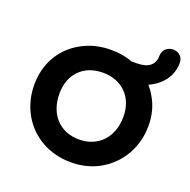

<svg xmlns="http://www.w3.org/2000/svg" viewBox="-107 -664 774 784"><g transform="rotate(20 280.0 -272.0)"><path d="M280 16C327 16 369 5 406 -16C481 -59 528 -139 528 -232C528 -278 517 -319 495 -355C488 -368 479 -379 470 -390C485 -397 500 -406 513 -417C544 -444 560 -478 560 -518C560 -542 542 -560 517 -560C492 -560 472 -542 472 -518C472 -477 446 -456 394 -456H373C344 -467 313 -472 280 -472C233 -472 191 -462 153 -441C77 -400 32 -324 32 -232C32 -185 43 -143 64 -105C107 -29 187 16 280 16ZM280 -83C195 -83 141 -143 141 -232C141 -317 195 -373 280 -373C363 -373 419 -317 419 -232C419 -143 363 -83 280 -83Z"/></g></svg>

Font: Dongle
Style: Regular
Weight: 400
Designer: Yanghee Ryu
Foundry: Yanghee Ryu
Version: Version 2.000